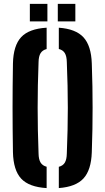

<svg xmlns="http://www.w3.org/2000/svg" viewBox="-20 -949 535 977"><path d="M217.3 8.1Q127.5 2.7 87.7 -40.1Q48 -83 45.9 -174.3Q44.9 -236.6 44.4 -292.2Q43.9 -347.7 43.9 -401Q43.9 -454.4 44.4 -509.7Q44.9 -565.1 45.9 -626.3Q48 -717.2 87.7 -760Q127.5 -802.7 217.3 -808.1V-699.5Q196.1 -694 186.4 -678.2Q176.7 -662.3 176.2 -632.7Q173.8 -571.9 172.7 -514.6Q171.6 -457.2 171.6 -401.3Q171.6 -345.3 172.7 -287.7Q173.8 -230.1 176.2 -167.9Q176.7 -138.2 186.4 -122.1Q196.1 -106 217.3 -100.5ZM279.3 8V-100.2Q300.7 -105.7 310.1 -121.8Q319.5 -138 320 -167.9Q322.4 -229.6 323.8 -287Q325.1 -344.3 325.1 -400.2Q325.1 -456.2 323.8 -513.8Q322.4 -571.4 320 -632.7Q319.5 -662.3 310.1 -678.3Q300.7 -694.3 279.3 -699.8V-808Q365.6 -801.9 404.9 -759Q444.1 -716.2 447.1 -626.3Q449.3 -564.7 450.3 -509.4Q451.2 -454 451.2 -400.5Q451.2 -346.9 450.3 -291.6Q449.3 -236.3 447.1 -174.3Q444.1 -83.9 404.9 -41.1Q365.6 1.7 279.3 8ZM274.1 -840V-929.3H363.4V-840ZM131.9 -840V-929.3H221.2V-840Z"/></svg>

Font: Big Shoulders Stencil Text SC Thin
Style: Regular
Weight: 100
Designer: Patric King
Foundry: XO Type Co
Version: Version 2.001